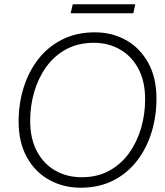

<svg xmlns="http://www.w3.org/2000/svg" viewBox="-20 -866 771 897"><path d="M356 11Q277 11 211 -25Q145 -61 106 -130.5Q67 -200 67 -299Q67 -381 90 -455.5Q113 -530 158 -588.5Q203 -647 270 -681Q337 -715 424 -715Q503 -715 568 -679Q633 -643 672 -573.5Q711 -504 711 -405Q711 -324 688.5 -249.5Q666 -175 621 -116Q576 -57 509.5 -23Q443 11 356 11ZM362 -38Q434 -38 489.5 -68Q545 -98 582.5 -150Q620 -202 639 -267Q658 -332 658 -402Q658 -486 626.5 -545Q595 -604 540.5 -635Q486 -666 419 -666Q345 -666 289.5 -636Q234 -606 196.5 -554Q159 -502 140 -437Q121 -372 121 -302Q121 -218 152.5 -159Q184 -100 238.5 -69Q293 -38 362 -38ZM612 -846 603 -804H310L320 -846Z"/></svg>

Font: Prodigy Sans Light
Style: Italic
Weight: 300
Italic angle: -13°
Designer: Wei Huang
Foundry: Wei Huang
Version: Version 1.003; ttfautohint (v1.8.3)